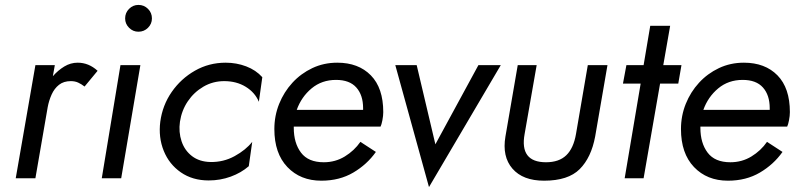

<svg xmlns="http://www.w3.org/2000/svg" viewBox="-20 -725 3243 781"><path d="M324 -373Q311 -383 298 -389Q285 -395 268 -395Q239 -395 220 -380Q201 -365 190 -340.5Q179 -316 174 -289L124 0H44L124 -460H203L195 -415Q216 -439 241.5 -454.5Q267 -470 296 -470Q341 -470 377 -437Z M489 -650Q489 -673 505 -689Q521 -705 543 -705Q566 -705 582 -689Q598 -673 598 -650Q598 -628 582 -612Q566 -596 543 -596Q521 -596 505 -612Q489 -628 489 -650ZM470 -460H551L473 0H394Z M712 -230Q706 -188 718.5 -150.5Q731 -113 761 -90Q791 -67 836 -66Q889 -65 934.5 -90Q980 -115 1006 -148L992 -49Q961 -22 918.5 -6.5Q876 9 829 9Q763 9 715.5 -24Q668 -57 646 -111.5Q624 -166 632 -230Q641 -297 678.5 -351Q716 -405 773 -437.5Q830 -470 898 -470Q942 -470 981.5 -455Q1021 -440 1047 -411L1033 -311Q1017 -349 979.5 -372Q942 -395 892 -395Q846 -395 807.5 -372.5Q769 -350 744 -313Q719 -276 712 -230Z M1287 10Q1202 10 1149 -45.5Q1096 -101 1096 -200Q1096 -254 1115.5 -302.5Q1135 -351 1169.5 -388.5Q1204 -426 1250.5 -448Q1297 -470 1352 -470Q1438 -470 1488.5 -418.5Q1539 -367 1539 -269Q1539 -254 1535.5 -236Q1532 -218 1528 -210H1175Q1175 -208 1175 -205Q1175 -143 1204.5 -104Q1234 -65 1297 -65Q1344 -65 1382.5 -88.5Q1421 -112 1446 -148L1509 -107Q1473 -56 1417 -23Q1361 10 1287 10ZM1347 -400Q1289 -400 1247.5 -365.5Q1206 -331 1187 -278H1457Q1457 -281 1457 -285Q1457 -338 1429.5 -369Q1402 -400 1347 -400Z M1588 -460H1675L1751 -138L1926 -460H2017L1725 36Z M2193 10Q2107 10 2064.5 -39Q2022 -88 2036 -170L2086 -460H2163L2114 -180Q2093 -65 2201 -65Q2254 -65 2283.5 -93.5Q2313 -122 2323 -180L2371 -460H2451L2401 -170Q2385 -84 2338 -37Q2291 10 2193 10Z M2528 -460H2598L2625 -620H2706L2678 -460H2752L2739 -385H2665L2598 0H2521L2586 -385H2514Z M2941 10Q2856 10 2803 -45.5Q2750 -101 2750 -200Q2750 -254 2769.5 -302.5Q2789 -351 2823.5 -388.5Q2858 -426 2904.5 -448Q2951 -470 3006 -470Q3092 -470 3142.5 -418.5Q3193 -367 3193 -269Q3193 -254 3189.5 -236Q3186 -218 3182 -210H2829Q2829 -208 2829 -205Q2829 -143 2858.5 -104Q2888 -65 2951 -65Q2998 -65 3036.5 -88.5Q3075 -112 3100 -148L3163 -107Q3127 -56 3071 -23Q3015 10 2941 10ZM3001 -400Q2943 -400 2901.5 -365.5Q2860 -331 2841 -278H3111Q3111 -281 3111 -285Q3111 -338 3083.5 -369Q3056 -400 3001 -400Z"/></svg>

Font: Von Book
Style: Italic
Weight: 400
Version: Version 4.000; ttfautohint (v1.8.4.7-5d5b)